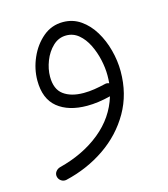

<svg xmlns="http://www.w3.org/2000/svg" viewBox="-93 -402 650 742"><g transform="rotate(-15 231.5 -31.5)"><path d="M226.1 -328.1Q265.6 -328.1 296.6 -306.6Q327.6 -285.2 349.1 -249.8Q370.6 -214.4 381.8 -171.6Q393.1 -128.9 393.1 -86.9Q393.1 3.9 351.8 75.7Q310.5 147.5 240 195.8Q169.4 244.1 81.5 264.6Q70.3 266.6 61 260.3Q51.8 253.9 49.3 243.2Q46.9 231.9 53.5 222.9Q60.1 213.9 70.8 210.9Q168.5 186 236.3 130.9Q304.2 75.7 328.1 -3.9Q277.8 8.8 234.4 8.8Q159.7 8.8 116.2 -26.6Q72.8 -62 72.8 -134.8Q72.8 -181.2 92.3 -225.6Q111.8 -270 146.2 -299.1Q180.7 -328.1 226.1 -328.1ZM124 -136.7Q124 -86.4 153.8 -64.5Q183.6 -42.5 233.9 -42.5Q255.4 -42.5 277.1 -45.9Q298.8 -49.3 321.3 -54.7Q329.6 -57.1 338.4 -53.2Q339.8 -68.8 339.8 -85Q339.8 -114.7 332.5 -147.7Q325.2 -180.7 310.8 -209.7Q296.4 -238.8 274.9 -256.8Q253.4 -274.9 225.1 -274.9Q194.8 -274.9 171.9 -253.2Q148.9 -231.4 136.5 -199.5Q124 -167.5 124 -136.7Z"/></g></svg>

Font: Mikhak-DS2-FD Light
Style: Regular
Weight: 300
Designer: Amin Abedi
Version: Version 3.2